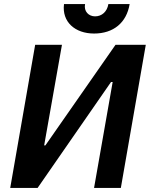

<svg xmlns="http://www.w3.org/2000/svg" viewBox="-20 -919 733 939"><path d="M30 0H164L523 -518H531L440 0H571L693 -700H545L202 -208H196L283 -700H152ZM440 -755C535 -755 599 -808 614 -899H510C504 -862 478 -839 445 -839C414 -839 389 -863 396 -899H293C282 -812 347 -755 440 -755Z"/></svg>

Font: Fixel Text 20240404 SemiBold
Style: Italic
Weight: 600
Width: 4
Italic angle: -10°
Designer: AlfaBravo + MacPaw
Foundry: Kyrylo Tkachov, Marchela Mozhyna, Serhii Makarenko, Maria Weinstein, Zakhar Kryvoshyya
Version: Version 1.211;Glyphs 3.2 (3225)